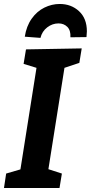

<svg xmlns="http://www.w3.org/2000/svg" viewBox="-21 -948 458 968"><path d="M391 -704 379 -631 304 -606 223 -95 291 -73 279 0H-1L10 -73L82 -94L163 -606L98 -626L110 -699ZM417 -790Q417 -781 415 -761L334 -760Q336 -795 318.5 -812.5Q301 -830 274 -830Q243 -830 217 -810Q191 -790 183 -757L104 -763Q112 -816 138.5 -853.5Q165 -891 202.5 -909.5Q240 -928 280 -928Q338 -928 377.5 -891.5Q417 -855 417 -790Z"/></svg>

Font: Bitter Pro
Style: Bold Italic
Weight: 700
Italic angle: -9°
Designer: Sol Matas, and Bitter project Authors
Foundry: Sol Matas
Version: Version 1.010